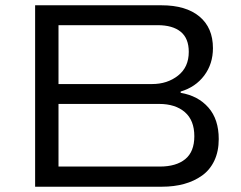

<svg xmlns="http://www.w3.org/2000/svg" viewBox="-20 -706 912 726"><path d="M112.8 0V-686H590.8Q683.1 -686 734.1 -643.6Q785.2 -601.1 785.2 -523.9Q785.2 -464.4 752.2 -420.4Q719.2 -376.5 663.1 -359.9V-355Q729 -343.8 768.1 -299.3Q807.1 -254.9 807.1 -180.2Q807.1 -133.8 790.5 -98.6Q773.9 -63.5 744.1 -42.2Q714.4 -21 676.3 -10.5Q638.2 0 592.8 0ZM201.2 -388.2H555.2Q612.8 -388.2 653.3 -420.2Q693.8 -452.1 693.8 -509.8Q693.8 -561 663.3 -585.9Q632.8 -610.8 576.2 -610.8H201.2ZM201.2 -76.2H584Q646 -76.2 680.4 -104.2Q714.8 -132.3 714.8 -190.9Q714.8 -251 679 -282Q643.1 -313 582 -313H201.2Z"/></svg>

Font: Archivo Expanded Light
Style: Regular
Weight: 300
Width: 7
Designer: Hector Gatti
Foundry: Omnibus-Type
Version: Version 2.001